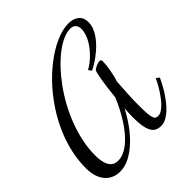

<svg xmlns="http://www.w3.org/2000/svg" viewBox="-240 -970 1146 1146"><g transform="rotate(-45 332.5 -397.5)"><path d="M473.1 -174.8Q473.1 -131.8 475.3 -106.9Q477.5 -82 482.2 -69.3Q486.8 -56.6 494.1 -53.2Q501.5 -49.8 511.2 -49.8Q524.4 -49.8 538.6 -58.1Q552.7 -66.4 566.4 -79.6Q580.1 -92.8 592.5 -108.9Q605 -125 615.5 -140.4Q626 -155.8 633.5 -169.2Q641.1 -182.6 645 -189.9L660.2 -220.2L680.2 -205.1L665 -174.8Q661.1 -167.5 652.3 -151.1Q643.6 -134.8 630.4 -115Q617.2 -95.2 600.6 -74Q584 -52.7 564.9 -35.2Q545.9 -17.6 524.9 -6.3Q503.9 4.9 481.9 4.9Q461.9 4.9 446.3 -2Q430.7 -8.8 419.9 -26.1Q409.2 -43.5 403.6 -73.5Q397.9 -103.5 397.9 -149.9Q397.9 -168 398.7 -184.3Q399.4 -200.7 400.9 -224.1Q376 -175.8 343.5 -130.9Q311 -85.9 273.9 -51.3Q236.8 -16.6 196.5 4.2Q156.2 24.9 115.2 24.9Q89.4 24.9 65.9 15.6Q42.5 6.3 24.4 -12.9Q6.3 -32.2 -4.4 -62.5Q-15.1 -92.8 -15.1 -134.8Q-15.1 -202.1 -0.2 -267.1Q14.6 -332 41 -392.8Q67.4 -453.6 103 -509Q138.7 -564.5 179.7 -611.8Q220.7 -659.2 265.6 -697.5Q310.5 -735.8 355.5 -763.2Q400.4 -790.5 443.1 -805.2Q485.8 -819.8 522.9 -819.8Q564 -819.8 588.4 -799.1Q612.8 -778.3 612.8 -740.2Q612.8 -714.8 602.8 -690.7Q592.8 -666.5 576.4 -644.3Q560.1 -622.1 539.3 -602.3Q518.6 -582.5 497.6 -566.7Q476.6 -550.8 456.8 -538.8Q437 -526.9 422.9 -520L408.2 -540Q420.4 -546.4 436.3 -557.6Q452.1 -568.8 468.3 -584Q484.4 -599.1 499.8 -617.4Q515.1 -635.7 527.3 -656Q539.6 -676.3 546.9 -698Q554.2 -719.7 554.2 -741.2Q554.2 -762.2 543.2 -776.1Q532.2 -790 507.8 -790Q479 -790 445.3 -775.1Q411.6 -760.3 376 -732.9Q340.3 -705.6 304.4 -667.7Q268.6 -629.9 235.4 -584.2Q202.1 -538.6 173.6 -486.6Q145 -434.6 123.8 -378.7Q102.5 -322.8 90.3 -264.9Q78.1 -207 78.1 -149.9Q78.1 -123.5 82 -101.3Q85.9 -79.1 94.7 -63.2Q103.5 -47.4 117.7 -38.6Q131.8 -29.8 152.8 -29.8Q179.2 -29.8 204.6 -41.7Q230 -53.7 253.9 -74.2Q277.8 -94.7 300 -122.1Q322.3 -149.4 341.8 -180.7Q361.3 -211.9 378.2 -244.9Q395 -277.8 408.2 -310.1Q411.6 -346.7 416 -380.1Q420.4 -413.6 424.8 -439.9Q429.2 -466.3 433.1 -483.6Q437 -501 439.9 -504.9Q441.9 -508.3 448.2 -512.7Q454.6 -517.1 462.6 -520.8Q470.7 -524.4 479 -527.1Q487.3 -529.8 493.2 -529.8Q507.8 -529.8 507.8 -515.1Q507.8 -501.5 505.9 -483.4Q503.9 -465.3 500.5 -445.8Q497.1 -426.3 492.4 -406.5Q487.8 -386.7 481.9 -370.1Q478 -316.9 475.6 -267.8Q473.1 -218.8 473.1 -174.8Z"/></g></svg>

Font: Rochester
Style: Regular
Weight: 400
Version: Version 1.006